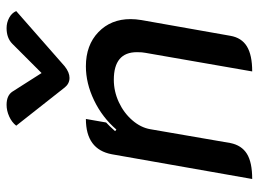

<svg xmlns="http://www.w3.org/2000/svg" viewBox="-124 -672 805 598"><g transform="rotate(-90 279.0 -373.5)"><path d="M97 -428Q112 -509 207 -509L196 -446Q186 -437 169 -418L174 -414Q212 -458 265 -483.5Q318 -509 371 -509Q437 -509 477.5 -470Q518 -431 518 -370Q518 -354 515 -336L466 -59Q460 -24 433 -7.5Q406 9 355 9L413 -324Q415 -333 415 -350Q415 -422 329 -422Q293 -422 259.5 -406.5Q226 -391 203 -364.5Q180 -338 175 -308L132 -59Q125 -24 98.5 -7.5Q72 9 20 9ZM441 -738Q459 -756 490 -756Q507 -756 522 -748Q537 -740 543 -726L371 -575Q352 -560 335 -560Q317 -560 305 -575L186 -726Q197 -740 215 -748Q233 -756 251 -756Q280 -756 292 -738L350 -647Z"/></g></svg>

Font: K2D Medium
Style: Italic
Weight: 500
Italic angle: -10°
Designer: Katatrad Aksorn Co.,Ltd.
Foundry: Cadson Demak Co.,Ltd.
Version: Version 1.000; ttfautohint (v1.6)